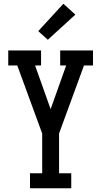

<svg xmlns="http://www.w3.org/2000/svg" viewBox="-20 -1004 540 1024"><path d="M140 0V-80H205V-292L72 -655H24V-735H199V-655H167L250 -422L333 -655H301V-735H476V-655H428L295 -292V-80H360V0ZM235 -792 184 -838 318 -984 382 -926Z"/></svg>

Font: Iosevka Slab Medium
Style: Regular
Weight: 500
Monospace: yes
Designer: Belleve Invis
Foundry: Belleve Invis
Version: Version 11.1.1; ttfautohint (v1.8.3)